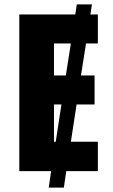

<svg xmlns="http://www.w3.org/2000/svg" viewBox="-20 -780 513 875"><path d="M426 0H282L271 75H202L213 0H68V-714H323L330 -760H399L392 -714H426V-582H372L349 -436H411V-304H329L303 -134H426ZM226 -436H280L303 -582H226ZM226 -134H234L260 -304H226Z"/></svg>

Font: Noto Sans Condensed ExtraBold
Style: Regular
Weight: 800
Width: 3
Designer: Monotype Design Team
Foundry: Monotype Imaging Inc.
Version: Version 2.013; ttfautohint (v1.8.4.7-5d5b)